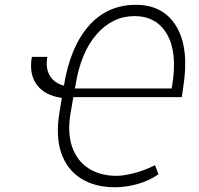

<svg xmlns="http://www.w3.org/2000/svg" viewBox="-20 -764 824 795"><path d="M111.9 -528.4H176.1Q167.6 -482.6 186.1 -451.2Q204.5 -419.7 244.7 -409.4Q270.2 -568.2 346.9 -656.1Q423.7 -744 542.6 -744Q657.7 -744 711.1 -653.2Q764.6 -562.5 738.3 -400.2L732.6 -361.9H283.7L272.4 -296.9Q258.2 -213.8 278.8 -155.4Q299.4 -96.9 347.5 -66.4Q395.6 -35.9 463.1 -35.9Q490.4 -35.9 533.6 -46.7Q576.7 -57.5 621.8 -79.9L636.4 -42.3Q595.9 -14.6 548.1 -1.6Q500.4 11.4 457 11.4Q372.9 11.4 315.3 -24.9Q257.8 -61.1 233.8 -130Q209.9 -198.9 225.9 -296.9L236.2 -358.7Q165.5 -368.3 132.5 -413Q99.4 -457.7 111.9 -528.4ZM290.1 -397.7H690.7L693.5 -413.4Q714.8 -547.2 671.5 -622.2Q628.2 -697.1 536.6 -697.4Q445.7 -697.1 379.8 -621.6Q313.9 -546.2 292.3 -409.1Z"/></svg>

Font: Inter Extra Light  BETA
Style: Italic
Weight: 200
Italic angle: 9.39999°
Designer: Rasmus Andersson
Foundry: rsms
Version: Version 3.011;git-f93a4a705